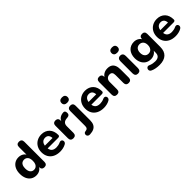

<svg xmlns="http://www.w3.org/2000/svg" viewBox="293 -2188 3835 3835"><g transform="rotate(-45 2210.0 -270.5)"><path d="M249 11Q185 11 136.5 -20Q88 -51 61 -109Q34 -167 34 -246Q34 -325 61 -382Q88 -439 136.5 -470Q185 -501 249 -501Q307 -501 351.5 -473Q396 -445 412 -400H401V-637Q401 -675 420 -694.5Q439 -714 476 -714Q512 -714 532 -694.5Q552 -675 552 -637V-68Q552 -31 532.5 -11Q513 9 477 9Q441 9 421.5 -11Q402 -31 402 -68V-136L413 -97Q399 -48 353.5 -18.5Q308 11 249 11ZM294 -102Q327 -102 351 -118Q375 -134 389 -165.5Q403 -197 403 -246Q403 -319 373 -353.5Q343 -388 294 -388Q262 -388 237.5 -373Q213 -358 199.5 -326.5Q186 -295 186 -246Q186 -173 216 -137.5Q246 -102 294 -102Z M923 11Q836 11 773.5 -20.5Q711 -52 677.5 -109.5Q644 -167 644 -245Q644 -321 676 -378.5Q708 -436 765.5 -468.5Q823 -501 896 -501Q949 -501 992 -483.5Q1035 -466 1066 -433.5Q1097 -401 1113 -354.5Q1129 -308 1129 -251Q1129 -232 1117 -222.5Q1105 -213 1082 -213H768V-291H1020L1004 -277Q1004 -318 992 -345.5Q980 -373 957.5 -387Q935 -401 902 -401Q865 -401 839 -384Q813 -367 799 -335Q785 -303 785 -258V-250Q785 -174 820.5 -138Q856 -102 926 -102Q950 -102 981 -108Q1012 -114 1039 -127Q1062 -138 1080 -134.5Q1098 -131 1108 -118Q1118 -105 1119.5 -88Q1121 -71 1112 -54.5Q1103 -38 1082 -27Q1048 -8 1005.5 1.5Q963 11 923 11Z M1295 9Q1257 9 1237 -11Q1217 -31 1217 -68V-423Q1217 -460 1236.5 -479.5Q1256 -499 1291 -499Q1327 -499 1346 -479.5Q1365 -460 1365 -423V-371H1355Q1367 -431 1408 -464Q1449 -497 1514 -501Q1539 -503 1552.5 -488.5Q1566 -474 1567 -441Q1569 -410 1554.5 -392Q1540 -374 1506 -370L1483 -368Q1426 -363 1398.5 -335Q1371 -307 1371 -254V-68Q1371 -31 1351.5 -11Q1332 9 1295 9Z M1585 188Q1558 189 1542 179Q1526 169 1520 153.5Q1514 138 1516.5 122Q1519 106 1530 94Q1541 82 1560 80Q1599 77 1616.5 58.5Q1634 40 1634 2V-423Q1634 -460 1654 -479.5Q1674 -499 1710 -499Q1746 -499 1765.5 -479.5Q1785 -460 1785 -423V-12Q1785 54 1763.5 97Q1742 140 1698 162.5Q1654 185 1585 188ZM1709 -581Q1668 -581 1645.5 -600.5Q1623 -620 1623 -656Q1623 -693 1645.5 -712.5Q1668 -732 1709 -732Q1751 -732 1773 -712.5Q1795 -693 1795 -656Q1795 -620 1773 -600.5Q1751 -581 1709 -581Z M2157 11Q2070 11 2007.5 -20.5Q1945 -52 1911.5 -109.5Q1878 -167 1878 -245Q1878 -321 1910 -378.5Q1942 -436 1999.5 -468.5Q2057 -501 2130 -501Q2183 -501 2226 -483.5Q2269 -466 2300 -433.5Q2331 -401 2347 -354.5Q2363 -308 2363 -251Q2363 -232 2351 -222.5Q2339 -213 2316 -213H2002V-291H2254L2238 -277Q2238 -318 2226 -345.5Q2214 -373 2191.5 -387Q2169 -401 2136 -401Q2099 -401 2073 -384Q2047 -367 2033 -335Q2019 -303 2019 -258V-250Q2019 -174 2054.5 -138Q2090 -102 2160 -102Q2184 -102 2215 -108Q2246 -114 2273 -127Q2296 -138 2314 -134.5Q2332 -131 2342 -118Q2352 -105 2353.5 -88Q2355 -71 2346 -54.5Q2337 -38 2316 -27Q2282 -8 2239.5 1.5Q2197 11 2157 11Z M2527 9Q2490 9 2470.5 -11Q2451 -31 2451 -68V-423Q2451 -460 2470.5 -479.5Q2490 -499 2525 -499Q2561 -499 2580 -479.5Q2599 -460 2599 -423V-366L2588 -399Q2611 -448 2656.5 -474.5Q2702 -501 2760 -501Q2819 -501 2857 -478.5Q2895 -456 2914 -410.5Q2933 -365 2933 -295V-68Q2933 -31 2913.5 -11Q2894 9 2857 9Q2821 9 2801.5 -11Q2782 -31 2782 -68V-288Q2782 -339 2763.5 -361.5Q2745 -384 2707 -384Q2659 -384 2630.5 -354Q2602 -324 2602 -274V-68Q2602 9 2527 9Z M3122 8Q3085 8 3065.5 -13.5Q3046 -35 3046 -74V-416Q3046 -456 3065.5 -477.5Q3085 -499 3122 -499Q3158 -499 3177.5 -477.5Q3197 -456 3197 -416V-74Q3197 -35 3178 -13.5Q3159 8 3122 8ZM3122 -581Q3080 -581 3057.5 -600.5Q3035 -620 3035 -656Q3035 -693 3057.5 -712.5Q3080 -732 3122 -732Q3164 -732 3186 -712.5Q3208 -693 3208 -656Q3208 -620 3186 -600.5Q3164 -581 3122 -581Z M3550 191Q3496 191 3446.5 182Q3397 173 3359 155Q3336 145 3326.5 129Q3317 113 3318.5 95Q3320 77 3330.5 63Q3341 49 3357 43.5Q3373 38 3391 46Q3435 66 3472.5 72Q3510 78 3537 78Q3601 78 3633 49Q3665 20 3665 -40V-116H3674Q3659 -70 3612 -41Q3565 -12 3508 -12Q3442 -12 3393 -42.5Q3344 -73 3317 -128.5Q3290 -184 3290 -257Q3290 -312 3305.5 -357Q3321 -402 3349.5 -434Q3378 -466 3418.5 -483.5Q3459 -501 3508 -501Q3567 -501 3612.5 -472.5Q3658 -444 3673 -398L3663 -366V-423Q3663 -460 3682.5 -479.5Q3702 -499 3738 -499Q3774 -499 3793 -479.5Q3812 -460 3812 -423V-57Q3812 66 3744.5 128.5Q3677 191 3550 191ZM3553 -125Q3587 -125 3611.5 -141Q3636 -157 3650 -186.5Q3664 -216 3664 -257Q3664 -319 3633.5 -353.5Q3603 -388 3553 -388Q3519 -388 3494 -372.5Q3469 -357 3455.5 -327.5Q3442 -298 3442 -257Q3442 -195 3472 -160Q3502 -125 3553 -125Z M4184 11Q4097 11 4034.5 -20.5Q3972 -52 3938.5 -109.5Q3905 -167 3905 -245Q3905 -321 3937 -378.5Q3969 -436 4026.5 -468.5Q4084 -501 4157 -501Q4210 -501 4253 -483.5Q4296 -466 4327 -433.5Q4358 -401 4374 -354.5Q4390 -308 4390 -251Q4390 -232 4378 -222.5Q4366 -213 4343 -213H4029V-291H4281L4265 -277Q4265 -318 4253 -345.5Q4241 -373 4218.5 -387Q4196 -401 4163 -401Q4126 -401 4100 -384Q4074 -367 4060 -335Q4046 -303 4046 -258V-250Q4046 -174 4081.5 -138Q4117 -102 4187 -102Q4211 -102 4242 -108Q4273 -114 4300 -127Q4323 -138 4341 -134.5Q4359 -131 4369 -118Q4379 -105 4380.5 -88Q4382 -71 4373 -54.5Q4364 -38 4343 -27Q4309 -8 4266.5 1.5Q4224 11 4184 11Z"/></g></svg>

Font: Nunito ExtraLight ExtraBold
Style: Regular
Weight: 800
Version: Version 3.602